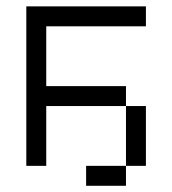

<svg xmlns="http://www.w3.org/2000/svg" viewBox="-20 -520 540 602"><path d="M437.5 -437.5H125V-250H375V-187.5H125V0H62.5V-500H437.5ZM250 0H375V62.5H250ZM375 -187.5H437.5V0H375Z"/></svg>

Font: 寒蝉点阵体 16px
Style: Regular
Weight: 400
Designer: Designed by Warren2060
Foundry: ChillType
Version: Version 1.000